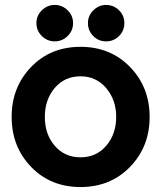

<svg xmlns="http://www.w3.org/2000/svg" viewBox="-20 -748 649 775"><path d="M127 -655Q127 -685 149 -706.5Q171 -728 201 -728Q231 -728 253 -706.5Q275 -685 275 -655Q275 -624 253 -602.5Q231 -581 201 -581Q171 -581 149 -602.5Q127 -624 127 -655ZM408 -581Q378 -581 356.5 -602.5Q335 -624 335 -655Q335 -685 357 -706.5Q379 -728 408 -728Q439 -728 460.5 -706.5Q482 -685 482 -655Q482 -624 460.5 -602.5Q439 -581 408 -581ZM505 -74.5Q426 7 305 7Q184 7 105.5 -74.5Q27 -156 27 -276Q27 -396 105.5 -477.5Q184 -559 305 -559Q426 -559 505 -477.5Q584 -396 584 -276Q584 -156 505 -74.5ZM305 -440Q241 -440 201 -393Q161 -346 161 -276Q161 -206 201 -159.5Q241 -113 305 -113Q369 -113 409 -160Q449 -207 449 -276Q449 -345 408.5 -392.5Q368 -440 305 -440Z"/></svg>

Font: Oakes Grotesk
Style: Bold
Weight: 600
Designer: Samuel Oakes
Foundry: Samuel Oakes
Version: Version 1.000;PS 001.000;hotconv 1.0.88;makeotf.lib2.5.64775